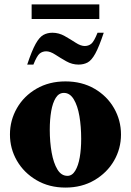

<svg xmlns="http://www.w3.org/2000/svg" viewBox="-20 -838 592 868"><path d="M276 10Q202 10 145 -23.5Q88 -57 56.5 -111.5Q25 -166 25 -230Q25 -294 56.5 -349Q88 -404 145 -437Q202 -470 276 -470Q350 -470 407 -437Q464 -404 495.5 -349Q527 -294 527 -230Q527 -166 495.5 -111.5Q464 -57 407 -23.5Q350 10 276 10ZM285 -43Q306 -43 320 -66Q334 -89 340.5 -126.5Q347 -164 347 -210Q347 -266 339 -313Q331 -360 313.5 -389Q296 -418 269 -418Q246 -418 232 -395.5Q218 -373 211.5 -335.5Q205 -298 205 -251Q205 -196 213.5 -148.5Q222 -101 239.5 -72Q257 -43 285 -43ZM103 -546Q124 -609 141 -639.5Q158 -670 176 -680Q194 -690 217 -690Q246 -690 272.5 -675Q299 -660 322 -645Q345 -630 363 -630Q380 -630 392.5 -640Q405 -650 421 -690H449Q428 -627 411 -596Q394 -565 376 -555.5Q358 -546 335 -546Q306 -546 279.5 -561Q253 -576 230 -591Q207 -606 189 -606Q172 -606 159.5 -596Q147 -586 131 -546ZM123 -752V-818H429V-752Z"/></svg>

Font: Spectral ExtraBold
Style: Regular
Weight: 800
Designer: Jean-Baptiste Levee
Foundry: Production Type
Version: Version 2.001